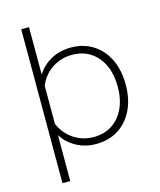

<svg xmlns="http://www.w3.org/2000/svg" viewBox="-131 -824 912 1095"><g transform="rotate(-15 325.0 -276.5)"><path d="M345 -557Q419 -557 475 -522Q531 -487 562.5 -423Q594 -359 594 -272Q594 -186 562.5 -122Q531 -58 475 -23Q419 12 345 12Q279 12 226.5 -17.5Q174 -47 146 -94V178H100V-731H146V-451Q176 -500 228 -528.5Q280 -557 345 -557ZM341 -30Q404 -30 450 -60Q496 -90 521.5 -144.5Q547 -199 547 -272Q547 -346 521.5 -400.5Q496 -455 450 -485Q404 -515 341 -515Q277 -515 224.5 -481Q172 -447 146 -385V-160Q172 -99 224.5 -64.5Q277 -30 341 -30Z"/></g></svg>

Font: Azeret Mono Thin
Style: Regular
Weight: 100
Designer: Martin Vácha
Foundry: Displaay
Version: Version 1.002